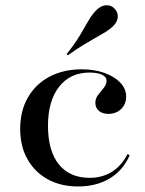

<svg xmlns="http://www.w3.org/2000/svg" viewBox="-20 -687 542 719"><path d="M272.6 11.3Q208.1 11.3 159.3 -15.3Q110.5 -41.9 83.1 -90.3Q55.6 -138.7 55.6 -204Q55.6 -271.8 84.7 -322.2Q113.7 -372.6 165.7 -400Q217.7 -427.4 286.3 -427.4Q333.1 -427.4 370.6 -414.1Q408.1 -400.8 430.2 -377.8Q452.4 -354.8 452.4 -325Q452.4 -296.8 433.5 -278.6Q414.5 -260.5 385.5 -260.5Q363.7 -260.5 350.4 -271.8Q337.1 -283.1 337.1 -301.6Q337.1 -318.5 347.6 -331.9Q358.1 -345.2 368.5 -358.1Q379 -371 379 -384.7Q379 -399.2 361.7 -407.3Q344.4 -415.3 315.3 -415.3Q242.7 -415.3 201.2 -362.1Q159.7 -308.9 159.7 -216.1Q159.7 -121.8 200.4 -71.4Q241.1 -21 316.1 -21Q361.3 -21 397.6 -42.7Q433.9 -64.5 458.1 -110.5L465.3 -104.8Q440.3 -48.4 390.3 -18.5Q340.3 11.3 272.6 11.3ZM233.9 -479.8 229.8 -484.7Q261.3 -524.2 279.8 -555.6Q298.4 -587.1 312.1 -610.9Q325.8 -634.7 342.7 -650.8Q359.7 -666.9 378.2 -667.3Q396.8 -667.7 408.9 -654.8Q421.8 -641.9 421 -623.4Q420.2 -604.8 403.2 -588.7Q391.9 -577.4 375.4 -567.3Q358.9 -557.3 337.9 -545.6Q316.9 -533.9 291.1 -518.1Q265.3 -502.4 233.9 -479.8Z"/></svg>

Font: Playfair 144pt SemiExpanded SemiBold
Style: Regular
Weight: 600
Width: 6
Designer: Claus Eggers Sørensen
Foundry: Claus Eggers Sørensen
Version: Version 2.203